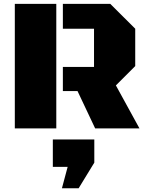

<svg xmlns="http://www.w3.org/2000/svg" viewBox="-20 -668 766 999"><path d="M307.1 -194.3V-319.8H469.2V-518.6H307.1V-647.9H553.7L683.6 -518.6V-324.2L583 -223.6L705.6 0H475.1L383.3 -194.3ZM57.1 0V-647.9H272.9V0ZM302.2 311.5 332 200.2H254.9V57.6H470.7V178.2L389.2 311.5Z"/></svg>

Font: Black Ops One
Style: Regular
Weight: 400
Designer: James Grieshaber, Eben Sorkin
Foundry: Sorkin Type Co.
Version: Version 1.004; ttfautohint (v1.8.4.7-5d5b)